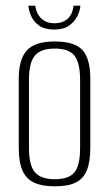

<svg xmlns="http://www.w3.org/2000/svg" viewBox="-20 -649 384 676"><path d="M173 7Q128 7 100 -6Q72 -19 59 -49Q46 -79 46 -129V-371Q46 -440 74.5 -471.5Q103 -503 173 -503Q243 -503 270.5 -472.5Q298 -442 298 -371V-129Q298 -80 286 -50Q274 -20 247 -6.5Q220 7 173 7ZM173 -18Q222 -18 242 -42Q262 -66 262 -128V-368Q262 -426 243 -452Q224 -478 173 -478Q124 -478 103 -453.5Q82 -429 82 -368V-128Q82 -67 103 -42.5Q124 -18 173 -18ZM171 -545Q137 -545 117.5 -559Q98 -573 89.5 -593Q81 -613 80 -629H104Q109 -598 127 -582.5Q145 -567 171 -567Q199 -567 217 -582Q235 -597 239 -629H263Q262 -612 252.5 -592.5Q243 -573 223.5 -559Q204 -545 171 -545Z"/></svg>

Font: Alumni Sans ExtraLight
Style: Regular
Weight: 250
Version: Version 1.018